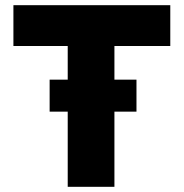

<svg xmlns="http://www.w3.org/2000/svg" viewBox="-20 -720 708 740"><path d="M171.3 -289.7V-413H506V-289.7ZM241 0V-542.7H31.7V-700H636.3V-542.7H421V0Z"/></svg>

Font: Lexend Medium
Style: Regular
Weight: 500
Designer: Bonnie Shaver-Troup, Thomas Jockin
Foundry: Lexend
Version: Version 1.005